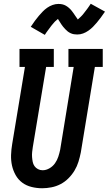

<svg xmlns="http://www.w3.org/2000/svg" viewBox="-20 -996 580 1024"><path d="M205 8Q176 8 148 1Q120 -6 98.5 -22Q77 -38 63.5 -62Q50 -86 44 -113Q38 -140 39 -169.5Q40 -199 45 -228L113 -639H84V-735H267V-639H226L155 -212Q153 -199 151.5 -185.5Q150 -172 151 -158.5Q152 -145 154.5 -132.5Q157 -120 164 -110Q171 -100 182.5 -94Q194 -88 207 -88Q226 -88 244 -98.5Q262 -109 273.5 -125.5Q285 -142 291 -160.5Q297 -179 301 -198L373 -639H345V-735H528V-639H486L411 -183Q406 -158 398.5 -133.5Q391 -109 377.5 -86.5Q364 -64 345 -45Q326 -26 303 -14Q280 -2 254.5 3Q229 8 205 8ZM219 -810 144 -853Q156 -871 166.5 -885.5Q177 -900 187.5 -912Q198 -924 208 -934.5Q218 -945 231.5 -954.5Q245 -964 260.5 -969.5Q276 -975 291 -975Q297 -975 302 -974.5Q307 -974 312 -973Q317 -972 322 -970Q327 -968 331.5 -965.5Q336 -963 340 -960Q344 -957 347.5 -954Q351 -951 355 -947Q359 -943 362 -939Q365 -935 368 -931Q371 -927 373.5 -923.5Q376 -920 378.5 -916Q381 -912 384 -908Q387 -904 390 -899.5Q393 -895 395 -892Q398 -895 402.5 -899Q407 -903 409.5 -905.5Q412 -908 415 -911Q418 -914 421 -917.5Q424 -921 427 -925Q430 -929 433.5 -933.5Q437 -938 440.5 -942.5Q444 -947 448 -952.5Q452 -958 456 -964Q460 -970 464 -976L540 -934Q528 -916 517 -901.5Q506 -887 496 -875Q486 -863 475.5 -852.5Q465 -842 451.5 -832.5Q438 -823 423 -817.5Q408 -812 392 -812Q383 -812 374 -813.5Q365 -815 356.5 -819Q348 -823 341.5 -828Q335 -833 328.5 -840Q322 -847 316.5 -853.5Q311 -860 307 -866.5Q303 -873 297.5 -881.5Q292 -890 289 -895Q286 -892 281 -888Q276 -884 273.5 -881.5Q271 -879 268.5 -876Q266 -873 263 -869.5Q260 -866 256.5 -862Q253 -858 250 -853.5Q247 -849 243 -844Q239 -839 235.5 -834Q232 -829 227.5 -823Q223 -817 219 -810Z"/></svg>

Font: Iosevka Slab
Style: Bold Italic
Weight: 700
Italic angle: -9°
Monospace: yes
Designer: Belleve Invis
Foundry: Belleve Invis
Version: Version 11.1.0; ttfautohint (v1.8.3)